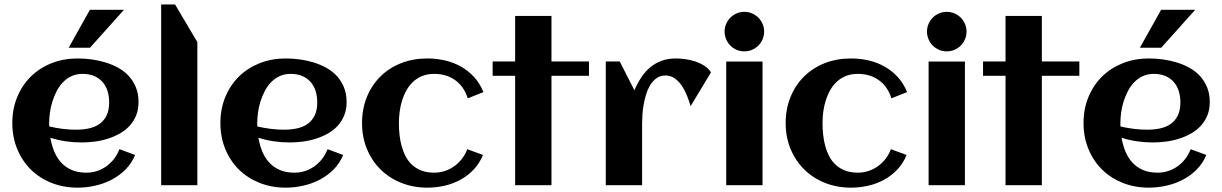

<svg xmlns="http://www.w3.org/2000/svg" viewBox="-20 -844 5567 875"><path d="M204.6 -267.6Q234.9 -260.7 265.1 -256.8Q295.4 -252.9 326.2 -252.9Q358.4 -252.9 386 -259Q413.6 -265.1 433.8 -279.5Q454.1 -293.9 465.8 -317.9Q477.5 -341.8 477.5 -377.4Q477.5 -406.2 469.7 -430.2Q461.9 -454.1 446.5 -471.2Q431.2 -488.3 408.7 -497.8Q386.2 -507.3 356.4 -507.3Q328.6 -507.3 306.4 -497.1Q284.2 -486.8 267.3 -469.5Q250.5 -452.1 238.5 -429.2Q226.6 -406.2 218.8 -381.3Q210.9 -356.4 207.5 -331.1Q204.1 -305.7 204.1 -283.2Q204.1 -279.3 204.1 -275.4Q204.1 -271.5 204.6 -267.6ZM611.3 -378.9Q611.3 -344.2 600.1 -317.1Q588.9 -290 569.6 -269.5Q550.3 -249 524.9 -234.9Q499.5 -220.7 470.7 -211.7Q441.9 -202.6 411.4 -198.7Q380.9 -194.8 352.1 -194.8Q315.4 -194.8 279.8 -200Q244.1 -205.1 209.5 -216.3Q214.8 -184.1 226.6 -155Q238.3 -126 257.8 -104.2Q277.3 -82.5 305.9 -69.8Q334.5 -57.1 373.5 -57.1Q399.4 -57.1 422.9 -64.9Q446.3 -72.8 465.8 -86.9Q485.4 -101.1 500.2 -120.6Q515.1 -140.1 524.4 -164.1L595.7 -137.7Q579.6 -99.1 551.5 -71Q523.4 -43 488 -24.7Q452.6 -6.3 412.8 2.4Q373 11.2 334 11.2Q269.5 11.2 214.8 -10.5Q160.2 -32.2 120.6 -71.3Q81.1 -110.4 58.6 -164.6Q36.1 -218.8 36.1 -283.2Q36.1 -347.7 58.6 -401.9Q81.1 -456.1 120.6 -495.1Q160.2 -534.2 214.8 -555.9Q269.5 -577.6 334 -577.6Q365.2 -577.6 397.9 -573.2Q430.7 -568.8 461.4 -559.3Q492.2 -549.8 519.5 -534.7Q546.9 -519.5 567.1 -497.3Q587.4 -475.1 599.4 -445.8Q611.3 -416.5 611.3 -378.9ZM544.9 -799.3 390.1 -626.5H293L389.6 -799.3Z M879.4 0H714.4V-823.7H777.8L879.4 -652.3Z M1152.8 -267.6Q1183.1 -260.7 1213.4 -256.8Q1243.7 -252.9 1274.4 -252.9Q1306.6 -252.9 1334.2 -259Q1361.8 -265.1 1382.1 -279.5Q1402.3 -293.9 1414.1 -317.9Q1425.8 -341.8 1425.8 -377.4Q1425.8 -406.2 1418 -430.2Q1410.2 -454.1 1394.8 -471.2Q1379.4 -488.3 1356.9 -497.8Q1334.5 -507.3 1304.7 -507.3Q1276.9 -507.3 1254.6 -497.1Q1232.4 -486.8 1215.6 -469.5Q1198.7 -452.1 1186.8 -429.2Q1174.8 -406.2 1167 -381.3Q1159.2 -356.4 1155.8 -331.1Q1152.3 -305.7 1152.3 -283.2Q1152.3 -279.3 1152.3 -275.4Q1152.3 -271.5 1152.8 -267.6ZM1559.6 -378.9Q1559.6 -344.2 1548.3 -317.1Q1537.1 -290 1517.8 -269.5Q1498.5 -249 1473.1 -234.9Q1447.8 -220.7 1418.9 -211.7Q1390.1 -202.6 1359.6 -198.7Q1329.1 -194.8 1300.3 -194.8Q1263.7 -194.8 1228 -200Q1192.4 -205.1 1157.7 -216.3Q1163.1 -184.1 1174.8 -155Q1186.5 -126 1206.1 -104.2Q1225.6 -82.5 1254.2 -69.8Q1282.7 -57.1 1321.8 -57.1Q1347.7 -57.1 1371.1 -64.9Q1394.5 -72.8 1414.1 -86.9Q1433.6 -101.1 1448.5 -120.6Q1463.4 -140.1 1472.7 -164.1L1543.9 -137.7Q1527.8 -99.1 1499.8 -71Q1471.7 -43 1436.3 -24.7Q1400.9 -6.3 1361.1 2.4Q1321.3 11.2 1282.2 11.2Q1217.8 11.2 1163.1 -10.5Q1108.4 -32.2 1068.8 -71.3Q1029.3 -110.4 1006.8 -164.6Q984.4 -218.8 984.4 -283.2Q984.4 -347.7 1006.8 -401.9Q1029.3 -456.1 1068.8 -495.1Q1108.4 -534.2 1163.1 -555.9Q1217.8 -577.6 1282.2 -577.6Q1313.5 -577.6 1346.2 -573.2Q1378.9 -568.8 1409.7 -559.3Q1440.4 -549.8 1467.8 -534.7Q1495.1 -519.5 1515.4 -497.3Q1535.6 -475.1 1547.6 -445.8Q1559.6 -416.5 1559.6 -378.9Z M2183.1 -424.3 2111.8 -396Q2094.7 -449.7 2054.7 -478.5Q2014.6 -507.3 1958.5 -507.3Q1928.2 -507.3 1904.5 -497.8Q1880.9 -488.3 1863 -471.7Q1845.2 -455.1 1832.8 -433.1Q1820.3 -411.1 1812.5 -386.2Q1804.7 -361.3 1801.3 -334.7Q1797.9 -308.1 1797.9 -283.2Q1797.9 -256.3 1800.8 -229Q1803.7 -201.7 1810.8 -176.5Q1817.9 -151.4 1829.6 -129.6Q1841.3 -107.9 1859.1 -91.8Q1877 -75.7 1901.6 -66.4Q1926.3 -57.1 1958.5 -57.1Q1984.4 -57.1 2007.8 -64.9Q2031.2 -72.8 2050.8 -86.9Q2070.3 -101.1 2085.4 -120.6Q2100.6 -140.1 2109.4 -164.1L2181.2 -137.7Q2165 -99.1 2138.4 -71Q2111.8 -43 2078.1 -24.7Q2044.4 -6.3 2005.9 2.4Q1967.3 11.2 1927.7 11.2Q1863.8 11.2 1809.1 -10.5Q1754.4 -32.2 1714.6 -71.5Q1674.8 -110.8 1652.3 -164.8Q1629.9 -218.8 1629.9 -283.2Q1629.9 -348.1 1652.1 -402.3Q1674.3 -456.5 1713.9 -495.6Q1753.4 -534.7 1808.1 -556.2Q1862.8 -577.6 1927.7 -577.6Q1968.8 -577.6 2007.8 -568.6Q2046.9 -559.6 2080.3 -540.8Q2113.8 -522 2140.4 -493.2Q2167 -464.4 2183.1 -424.3Z M2493.2 0H2327.6V-498.5H2225.1V-564H2327.6V-771.5H2493.2V-564H2664.1V-498.5H2493.2Z M3220.2 -514.2 3127.4 -360.4Q3121.6 -379.9 3112.3 -404.3Q3103 -428.7 3089.4 -450Q3075.7 -471.2 3056.6 -485.6Q3037.6 -500 3012.7 -500Q2989.7 -500 2972.9 -488.3Q2956.1 -476.6 2944.3 -457.8Q2932.6 -439 2925 -415.3Q2917.5 -391.6 2913.3 -367.4Q2909.2 -343.3 2907.7 -321Q2906.2 -298.8 2906.2 -282.7V0H2740.7V-564H2804.2L2871.1 -432.6Q2884.8 -464.4 2902.3 -491Q2919.9 -517.6 2942.9 -536.9Q2965.8 -556.2 2994.9 -566.9Q3023.9 -577.6 3060.5 -577.6Q3079.6 -577.6 3103 -574.5Q3126.5 -571.3 3148.9 -563.7Q3171.4 -556.2 3190.4 -543.9Q3209.5 -531.7 3220.2 -514.2Z M3462.4 -700.2Q3462.4 -681.6 3455.3 -665Q3448.2 -648.4 3436 -636.2Q3423.8 -624 3407.2 -616.9Q3390.6 -609.9 3372.1 -609.9Q3353.5 -609.9 3337.2 -616.9Q3320.8 -624 3308.6 -636.2Q3296.4 -648.4 3289.3 -665Q3282.2 -681.6 3282.2 -700.2Q3282.2 -718.8 3289.3 -735.1Q3296.4 -751.5 3308.6 -763.7Q3320.8 -775.9 3337.2 -783Q3353.5 -790 3372.1 -790Q3390.6 -790 3407.2 -783Q3423.8 -775.9 3436 -763.7Q3448.2 -751.5 3455.3 -735.1Q3462.4 -718.8 3462.4 -700.2ZM3455.1 0H3289.6V-563.5H3455.1Z M4113.8 -424.3 4042.5 -396Q4025.4 -449.7 3985.4 -478.5Q3945.3 -507.3 3889.2 -507.3Q3858.9 -507.3 3835.2 -497.8Q3811.5 -488.3 3793.7 -471.7Q3775.9 -455.1 3763.4 -433.1Q3751 -411.1 3743.2 -386.2Q3735.4 -361.3 3731.9 -334.7Q3728.5 -308.1 3728.5 -283.2Q3728.5 -256.3 3731.4 -229Q3734.4 -201.7 3741.5 -176.5Q3748.5 -151.4 3760.3 -129.6Q3772 -107.9 3789.8 -91.8Q3807.6 -75.7 3832.3 -66.4Q3856.9 -57.1 3889.2 -57.1Q3915 -57.1 3938.5 -64.9Q3961.9 -72.8 3981.4 -86.9Q4001 -101.1 4016.1 -120.6Q4031.2 -140.1 4040 -164.1L4111.8 -137.7Q4095.7 -99.1 4069.1 -71Q4042.5 -43 4008.8 -24.7Q3975.1 -6.3 3936.5 2.4Q3897.9 11.2 3858.4 11.2Q3794.4 11.2 3739.7 -10.5Q3685.1 -32.2 3645.3 -71.5Q3605.5 -110.8 3583 -164.8Q3560.5 -218.8 3560.5 -283.2Q3560.5 -348.1 3582.8 -402.3Q3605 -456.5 3644.5 -495.6Q3684.1 -534.7 3738.8 -556.2Q3793.5 -577.6 3858.4 -577.6Q3899.4 -577.6 3938.5 -568.6Q3977.5 -559.6 4011 -540.8Q4044.4 -522 4071 -493.2Q4097.7 -464.4 4113.8 -424.3Z M4384.8 -700.2Q4384.8 -681.6 4377.7 -665Q4370.6 -648.4 4358.4 -636.2Q4346.2 -624 4329.6 -616.9Q4313 -609.9 4294.4 -609.9Q4275.9 -609.9 4259.5 -616.9Q4243.2 -624 4231 -636.2Q4218.8 -648.4 4211.7 -665Q4204.6 -681.6 4204.6 -700.2Q4204.6 -718.8 4211.7 -735.1Q4218.8 -751.5 4231 -763.7Q4243.2 -775.9 4259.5 -783Q4275.9 -790 4294.4 -790Q4313 -790 4329.6 -783Q4346.2 -775.9 4358.4 -763.7Q4370.6 -751.5 4377.7 -735.1Q4384.8 -718.8 4384.8 -700.2ZM4377.4 0H4211.9V-563.5H4377.4Z M4728 0H4562.5V-498.5H4460V-564H4562.5V-771.5H4728V-564H4898.9V-498.5H4728Z M5086.4 -267.6Q5116.7 -260.7 5147 -256.8Q5177.2 -252.9 5208 -252.9Q5240.2 -252.9 5267.8 -259Q5295.4 -265.1 5315.7 -279.5Q5335.9 -293.9 5347.7 -317.9Q5359.4 -341.8 5359.4 -377.4Q5359.4 -406.2 5351.6 -430.2Q5343.8 -454.1 5328.4 -471.2Q5313 -488.3 5290.5 -497.8Q5268.1 -507.3 5238.3 -507.3Q5210.4 -507.3 5188.2 -497.1Q5166 -486.8 5149.2 -469.5Q5132.3 -452.1 5120.4 -429.2Q5108.4 -406.2 5100.6 -381.3Q5092.8 -356.4 5089.4 -331.1Q5085.9 -305.7 5085.9 -283.2Q5085.9 -279.3 5085.9 -275.4Q5085.9 -271.5 5086.4 -267.6ZM5493.2 -378.9Q5493.2 -344.2 5481.9 -317.1Q5470.7 -290 5451.4 -269.5Q5432.1 -249 5406.7 -234.9Q5381.3 -220.7 5352.5 -211.7Q5323.7 -202.6 5293.2 -198.7Q5262.7 -194.8 5233.9 -194.8Q5197.3 -194.8 5161.6 -200Q5126 -205.1 5091.3 -216.3Q5096.7 -184.1 5108.4 -155Q5120.1 -126 5139.6 -104.2Q5159.2 -82.5 5187.7 -69.8Q5216.3 -57.1 5255.4 -57.1Q5281.2 -57.1 5304.7 -64.9Q5328.1 -72.8 5347.7 -86.9Q5367.2 -101.1 5382.1 -120.6Q5397 -140.1 5406.2 -164.1L5477.5 -137.7Q5461.4 -99.1 5433.3 -71Q5405.3 -43 5369.9 -24.7Q5334.5 -6.3 5294.7 2.4Q5254.9 11.2 5215.8 11.2Q5151.4 11.2 5096.7 -10.5Q5042 -32.2 5002.4 -71.3Q4962.9 -110.4 4940.4 -164.6Q4918 -218.8 4918 -283.2Q4918 -347.7 4940.4 -401.9Q4962.9 -456.1 5002.4 -495.1Q5042 -534.2 5096.7 -555.9Q5151.4 -577.6 5215.8 -577.6Q5247.1 -577.6 5279.8 -573.2Q5312.5 -568.8 5343.3 -559.3Q5374 -549.8 5401.4 -534.7Q5428.7 -519.5 5449 -497.3Q5469.2 -475.1 5481.2 -445.8Q5493.2 -416.5 5493.2 -378.9ZM5426.8 -799.3 5272 -626.5H5174.8L5271.5 -799.3Z"/></svg>

Font: Aclonica
Style: Regular
Weight: 400
Version: Version 1.001